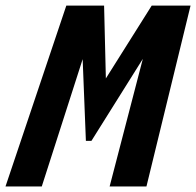

<svg xmlns="http://www.w3.org/2000/svg" viewBox="-36 -675 710 695"><path d="M653.8 -654.8 494.1 0H360.8L481 -461.9L294.9 -165H274.9L263.2 -460.9L115.2 0H-16.1L204.1 -654.8H340.8L347.2 -391.1L513.2 -654.8Z"/></svg>

Font: IntelOne Mono Bold
Style: Italic
Weight: 700
Italic angle: -16°
Designer: Fred Shallcrass
Foundry: Frere-Jones Type LLC
Version: Version 1.200;hotconv 1.1.0;makeotfexe 2.6.0;FJTRelease1.2